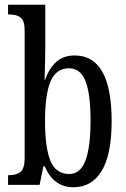

<svg xmlns="http://www.w3.org/2000/svg" viewBox="-20 -780 533 810"><path d="M169 -78H163L147 0H14V-41H20Q50 -41 67 -55.5Q84 -70 84 -113V-651Q84 -692 67.5 -705.5Q51 -719 20 -719H14V-760H171V-575Q171 -536 168 -443H170Q188 -493 218 -519.5Q248 -546 295 -546Q451 -546 451 -269Q451 -128 409 -59Q367 10 290 10Q206 10 169 -78ZM362 -271Q362 -385 340.5 -438.5Q319 -492 271 -492Q217 -492 193.5 -437Q170 -382 170 -270Q170 -156 193 -101Q216 -46 272 -46Q319 -46 340.5 -102.5Q362 -159 362 -271Z"/></svg>

Font: Noto Serif Cond
Style: Regular
Weight: 400
Width: 3
Designer: Monotype Design Team
Foundry: Monotype Imaging Inc.
Version: Version 1.001